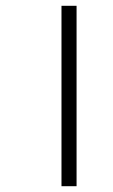

<svg xmlns="http://www.w3.org/2000/svg" viewBox="-20 -642 389 662"><path d="M192 -622H244V0H192Z"/></svg>

Font: Noto Sans SemiCondensed Light
Style: Italic
Weight: 300
Width: 4
Italic angle: -12°
Designer: Monotype Design Team
Foundry: Monotype Imaging Inc.
Version: Version 2.013; ttfautohint (v1.8.4.7-5d5b)